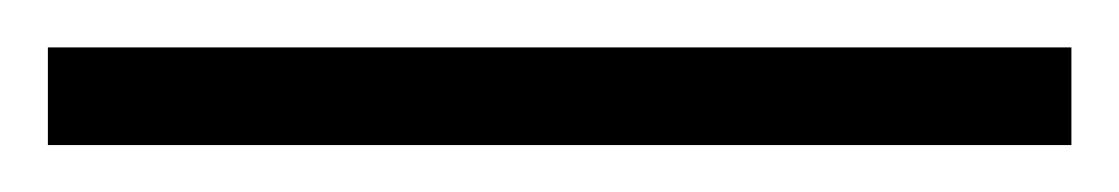

<svg xmlns="http://www.w3.org/2000/svg" viewBox="-23 -20 472 81"><path d="M429 0V41.2H-2.8V0Z"/></svg>

Font: Inter UI Thin
Style: Regular
Weight: 100
Designer: Rasmus Andersson
Foundry: rsms
Version: 3.2;8d6f07862